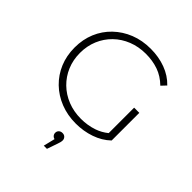

<svg xmlns="http://www.w3.org/2000/svg" viewBox="-257 -865 1286 1286"><g transform="rotate(45 386.5 -222.0)"><path d="M421 5Q342 5 275 -21.5Q208 -48 158.5 -96Q109 -144 82 -208.5Q55 -273 55 -350Q55 -427 82 -491.5Q109 -556 159 -604Q209 -652 275.5 -678.5Q342 -705 422 -705Q498 -705 563 -681Q628 -657 674 -609L642 -575Q596 -620 541.5 -639Q487 -658 423 -658Q355 -658 297 -635Q239 -612 196 -570Q153 -528 129.5 -472Q106 -416 106 -350Q106 -284 129.5 -228Q153 -172 196 -130Q239 -88 297 -65Q355 -42 423 -42Q485 -42 541 -61Q585 -76 622 -106V-347H671V-85Q624 -40 558.5 -17.5Q493 5 421 5ZM374 261 394 179Q384 177 377 170Q367 160 367 146Q367 131 377 121.5Q387 112 403 112Q420 112 429.5 122.5Q439 133 439 146Q439 155 436.5 165Q434 175 430 186L404 261Z"/></g></svg>

Font: Montserrat Z Light
Style: Regular
Weight: 300
Designer: Julieta Ulanovsky
Foundry: Julieta Ulanovsky
Version: Version 8.000